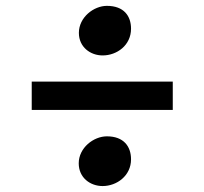

<svg xmlns="http://www.w3.org/2000/svg" viewBox="-20 -729 698 656"><path d="M330.6 -539.6C379.4 -539.6 427.7 -574.2 427.7 -630.9C427.7 -674.8 402.8 -709 345.2 -709C300.3 -709 249.5 -669.9 249.5 -616.7C249.5 -567.9 289.1 -539.6 330.6 -539.6ZM88.4 -353.5H570.3V-450.2H88.4ZM249 -170.9C249 -121.6 288.6 -93.3 330.6 -93.3C378.9 -93.3 427.7 -128.4 427.7 -184.6C427.7 -228.5 402.8 -263.2 345.2 -263.2C299.8 -263.2 249 -224.1 249 -170.9Z"/></svg>

Font: Merriweather
Style: Bold
Weight: 700
Designer: Eben Sorkin ( eben@eyebytes.com )
Foundry: Sorkin Type Co.
Version: Version 1.003